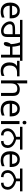

<svg xmlns="http://www.w3.org/2000/svg" viewBox="2363 -3163 810 5576"><g transform="rotate(90 2768.0 -375.0)"><path d="M292 -546Q361 -546 410.5 -516Q460 -486 486.5 -431.5Q513 -377 513 -304V-251H146Q148 -160 192.5 -112.5Q237 -65 317 -65Q368 -65 407.5 -74.5Q447 -84 489 -102V-25Q448 -7 408 1.5Q368 10 313 10Q237 10 178.5 -21Q120 -52 87.5 -113.5Q55 -175 55 -264Q55 -352 84.5 -415Q114 -478 167.5 -512Q221 -546 292 -546ZM291 -474Q228 -474 191.5 -433.5Q155 -393 148 -321H421Q421 -367 407 -401Q393 -435 364.5 -454.5Q336 -474 291 -474Z M874 0Q820 0 771 -21.5Q722 -43 683.5 -79.5Q645 -116 623 -162.5Q601 -209 601 -258Q601 -294 613.5 -319.5Q626 -345 646 -363Q673 -386 714.5 -397Q756 -408 836 -408H973V-551H557V-622H1150V-551H1054V-172Q1054 -114 1034.5 -76Q1015 -38 975.5 -19Q936 0 874 0ZM881 -73Q904 -73 923 -78Q942 -83 954 -96Q963 -107 968 -124.5Q973 -142 973 -183V-337H846Q784 -337 753 -331.5Q722 -326 705 -311Q692 -300 687 -285Q682 -270 682 -252Q682 -220 699 -188Q716 -156 744.5 -130Q773 -104 808.5 -88.5Q844 -73 881 -73Z M1569 0V-261H1335Q1333 -206 1322.5 -165.5Q1312 -125 1293.5 -103Q1275 -81 1248 -81Q1228 -81 1214.5 -93Q1201 -105 1201 -139Q1201 -154 1206 -178.5Q1211 -203 1224.5 -232Q1238 -261 1262 -288Q1260 -331 1253.5 -376.5Q1247 -422 1236 -466.5Q1225 -511 1210 -551H1136V-622H1746V-551H1650V0ZM1336 -332H1569V-551H1296Q1309 -511 1317.5 -472.5Q1326 -434 1331 -399Q1336 -364 1336 -332Z M2040 10Q1922 10 1857 -57Q1792 -124 1792 -245Q1792 -325 1821 -380.5Q1850 -436 1904 -465H1745V-537H2197V-465H2084Q1990 -465 1936.5 -411.5Q1883 -358 1883 -252Q1883 -165 1926 -114.5Q1969 -64 2049 -64Q2086 -64 2120 -73.5Q2154 -83 2186 -99V-21Q2157 -5 2122 2.5Q2087 10 2040 10Z M2402 -537Q2402 -518 2400.5 -498Q2399 -478 2397 -462H2403Q2420 -490 2446 -508Q2472 -526 2504 -535.5Q2536 -545 2570 -545Q2635 -545 2678.5 -524.5Q2722 -504 2744 -461Q2766 -418 2766 -349V0H2679V-343Q2679 -408 2650 -440Q2621 -472 2559 -472Q2469 -472 2435.5 -421.5Q2402 -371 2402 -277V0H2314V-760H2402Z M3139 -546Q3208 -546 3257.5 -516Q3307 -486 3333.5 -431.5Q3360 -377 3360 -304V-251H2993Q2995 -160 3039.5 -112.5Q3084 -65 3164 -65Q3215 -65 3254.5 -74.5Q3294 -84 3336 -102V-25Q3295 -7 3255 1.5Q3215 10 3160 10Q3084 10 3025.5 -21Q2967 -52 2934.5 -113.5Q2902 -175 2902 -264Q2902 -352 2931.5 -415Q2961 -478 3014.5 -512Q3068 -546 3139 -546ZM3138 -474Q3075 -474 3038.5 -433.5Q3002 -393 2995 -321H3268Q3268 -367 3254 -401Q3240 -435 3211.5 -454.5Q3183 -474 3138 -474Z M3584 -536V0H3496V-536ZM3541 -737Q3561 -737 3576.5 -723.5Q3592 -710 3592 -681Q3592 -653 3576.5 -639Q3561 -625 3541 -625Q3519 -625 3504 -639Q3489 -653 3489 -681Q3489 -710 3504 -723.5Q3519 -737 3541 -737Z M3909 0Q3850 0 3811 -19Q3772 -38 3749.5 -68Q3727 -98 3717.5 -131.5Q3708 -165 3708 -194Q3708 -245 3734 -292.5Q3760 -340 3814.5 -378Q3869 -416 3953 -438V-551H3662V-622H4324V-551H4033V-438Q4118 -416 4172 -378Q4226 -340 4252 -292.5Q4278 -245 4278 -194Q4278 -165 4269 -131.5Q4260 -98 4237.5 -68Q4215 -38 4176 -19Q4137 0 4078 0L4073 -73Q4140 -73 4169 -107Q4198 -141 4198 -195Q4198 -257 4146 -305Q4094 -353 3993 -378Q3892 -353 3840 -305Q3788 -257 3788 -195Q3788 -141 3817.5 -107Q3847 -73 3914 -73Z M4609 -546Q4678 -546 4727.5 -516Q4777 -486 4803.5 -431.5Q4830 -377 4830 -304V-251H4463Q4465 -160 4509.5 -112.5Q4554 -65 4634 -65Q4685 -65 4724.5 -74.5Q4764 -84 4806 -102V-25Q4765 -7 4725 1.5Q4685 10 4630 10Q4554 10 4495.5 -21Q4437 -52 4404.5 -113.5Q4372 -175 4372 -264Q4372 -352 4401.5 -415Q4431 -478 4484.5 -512Q4538 -546 4609 -546ZM4608 -474Q4545 -474 4508.5 -433.5Q4472 -393 4465 -321H4738Q4738 -367 4724 -401Q4710 -435 4681.5 -454.5Q4653 -474 4608 -474Z M5121 0Q5062 0 5023 -19Q4984 -38 4961.5 -68Q4939 -98 4929.5 -131.5Q4920 -165 4920 -194Q4920 -245 4946 -292.5Q4972 -340 5026.5 -378Q5081 -416 5165 -438V-551H4874V-622H5536V-551H5245V-438Q5330 -416 5384 -378Q5438 -340 5464 -292.5Q5490 -245 5490 -194Q5490 -165 5481 -131.5Q5472 -98 5449.5 -68Q5427 -38 5388 -19Q5349 0 5290 0L5285 -73Q5352 -73 5381 -107Q5410 -141 5410 -195Q5410 -257 5358 -305Q5306 -353 5205 -378Q5104 -353 5052 -305Q5000 -257 5000 -195Q5000 -141 5029.5 -107Q5059 -73 5126 -73Z"/></g></svg>

Font: gurmukhi115
Style: Regular
Weight: 400
Designer: Jelle Bosma - Monotype Design Team
Foundry: Monotype Imaging Inc.
Version: Version 2.003